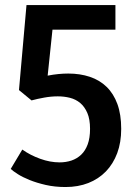

<svg xmlns="http://www.w3.org/2000/svg" viewBox="-20 -731 545 761"><path d="M336.9 -220.2Q336.9 -258.3 326.2 -283.2Q315.4 -308.1 297.9 -322.8Q280.3 -337.4 257.3 -343.3Q234.4 -349.1 209 -349.1Q182.6 -349.1 155.5 -344.2Q128.4 -339.4 105 -333L55.2 -374L85 -710.9H437.5V-613.3H188L168.9 -431.2Q190.9 -435.5 211.2 -437.5Q231.4 -439.5 250.5 -439.5Q297.4 -439.5 336.2 -426.5Q375 -413.6 402.6 -386.7Q430.2 -359.9 445.3 -318.6Q460.4 -277.3 460.4 -220.2Q460.4 -166.5 444.6 -124Q428.7 -81.5 399.7 -51.5Q370.6 -21.5 330.1 -5.6Q289.6 10.3 239.7 10.3Q197.3 10.3 161.1 2Q125 -6.3 97.2 -17.6Q69.3 -28.8 50.3 -41Q31.2 -53.2 22.5 -61.5L68.4 -138.2Q100.1 -115.7 139.4 -101.6Q178.7 -87.4 216.3 -87.4Q241.2 -87.4 263.2 -94.7Q285.2 -102.1 301.8 -117.9Q318.4 -133.8 327.6 -158.9Q336.9 -184.1 336.9 -220.2Z"/></svg>

Font: Ufes Sans SemiBold
Style: Regular
Weight: 600
Designer: Ricardo Esteves & Filipe Motta
Foundry: ProDesignUfes - Ricardo Esteves, Filipe Motta (This is a derivative work, based on Roboto family, by Christian Robertson
Version: Version 2.0